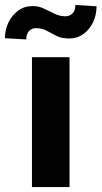

<svg xmlns="http://www.w3.org/2000/svg" viewBox="-67 -761 413 781"><path d="M215.8 -528.3V0H63V-528.3ZM239.7 -740.7 325.7 -735.4Q325.7 -699.7 311.3 -669.9Q296.9 -640.1 272 -622.3Q247.1 -604.5 214.4 -604.5Q183.6 -604.5 162.8 -615Q142.1 -625.5 123 -636Q104 -646.5 78.6 -646.5Q62.5 -646.5 51.3 -635Q40 -623.5 40 -600.6L-46.9 -605.5Q-46.9 -640.1 -32.5 -669.9Q-18.1 -699.7 7.1 -718Q32.2 -736.3 64.5 -736.3Q90.3 -736.3 111.8 -726.1Q133.3 -715.8 154.5 -705.3Q175.8 -694.8 199.7 -694.8Q216.3 -694.8 228 -706.5Q239.7 -718.3 239.7 -740.7Z"/></svg>

Font: Vazirmatn UI ExtraBold
Style: Regular
Weight: 800
Designer: Saber Rastikerdar
Foundry: Saber Rastikerdar
Version: Version 33.003